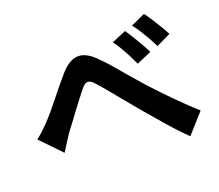

<svg xmlns="http://www.w3.org/2000/svg" viewBox="-123 -918 1245 1092"><g transform="rotate(-20 500.0 -372.0)"><path d="M29.7 -280.1Q52.5 -298.2 71.9 -316.2Q91.4 -334.3 113.9 -358.3Q131.4 -376.6 153.6 -403.2Q175.8 -429.7 200.8 -460.8Q225.8 -491.8 251.1 -523.1Q276.5 -554.3 299.8 -581.1Q352 -641.3 402.1 -645.6Q452.3 -649.9 507.2 -596.5Q541.8 -563 578.1 -520.6Q614.4 -478.2 649.5 -436.8Q684.6 -395.4 713.9 -363.1Q738 -336.8 765.8 -307.4Q793.6 -278 824.7 -246.4Q855.8 -214.8 889.3 -182.2Q922.9 -149.5 958.8 -117.6L853.6 0.4Q818.3 -33.7 779.8 -76.1Q741.2 -118.6 704.6 -162.1Q667.9 -205.6 635.6 -242.5Q604.7 -279.5 571.2 -320.3Q537.6 -361.2 506.4 -399Q475.2 -436.9 451.4 -462.7Q434.2 -482.9 420.7 -487.9Q407.2 -492.8 395 -485.5Q382.7 -478.3 368.2 -459.7Q353.6 -441 333.4 -415Q313.1 -389 291.6 -360.1Q270.1 -331.3 249.8 -303.6Q229.4 -276 212.9 -254.9Q196 -230.3 179.3 -203.2Q162.6 -176.2 149.5 -155.6ZM709.3 -689.1Q723.4 -668.4 741.1 -639.6Q758.7 -610.8 775.6 -581.4Q792.5 -552 803.8 -528.5L713.9 -489.6Q699.2 -521.5 685.1 -548.8Q670.9 -576 655.9 -601.6Q640.9 -627.2 622 -652.7ZM843.5 -743.9Q858.6 -724.2 876.7 -695.8Q894.8 -667.4 912.2 -638.8Q929.7 -610.1 940.9 -587.7L853.6 -545.6Q837.9 -577.5 822.9 -603.9Q807.8 -630.3 792.1 -655.1Q776.3 -679.9 757.4 -704.4Z"/></g></svg>

Font: Noto Sans SC Thin
Style: Regular
Weight: 100
Designer: Ryoko NISHIZUKA 西塚涼子 (kana, bopomofo & ideographs); Paul D. Hunt (Latin, Greek & Cyrillic); Sandoll Communications 산돌커뮤니
Foundry: Adobe
Version: Version 2.004-H2;hotconv 1.0.118;makeotfexe 2.5.65603